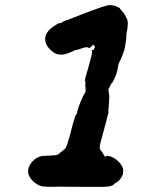

<svg xmlns="http://www.w3.org/2000/svg" viewBox="-20 -686 587 745"><path d="M459 -483 460 -484Q460 -484 460 -483ZM402 -666Q404 -666 410 -666Q429 -665 443 -655Q447 -653 446 -653Q445 -652 450 -647Q452 -645 452 -644.5Q452 -644 454 -642Q459 -638 463 -631Q474 -612 475 -605Q477 -596 475 -582Q474 -576 474 -572.5Q474 -569 472 -563Q470 -552 470 -542Q470 -536 469.5 -531.5Q469 -527 468 -524Q468 -519 466 -511Q464 -500 465 -503V-504V-503Q465 -502 462.5 -493Q460 -484 460 -485L458 -480Q453 -465 452 -464Q452 -464 449.5 -458Q447 -452 444 -447Q439 -438 438 -428Q436 -411 430 -395Q423 -377 417 -367Q416 -366 413.5 -363.5Q411 -361 406 -350L401 -340V-336Q401 -332 402.5 -324.5Q404 -317 404 -308Q404 -299 402 -273Q402 -268 401 -264.5Q400 -261 400.5 -257Q401 -253 401 -251Q401 -247 396 -231Q395 -227 394 -222Q393 -217 389.5 -205Q386 -193 384 -185Q382 -177 381.5 -175Q381 -173 378 -162Q372 -142 371 -137Q370 -133 368.5 -126Q367 -119 367 -114Q367 -107 372 -101Q375 -98 378 -93Q382 -85 384 -85Q385 -84 384 -83Q383 -82 385 -80.5Q387 -79 390 -79Q392 -79 394 -81L395 -82L400 -81Q423 -77 441 -58Q447 -52 450 -47Q456 -37 458 -31Q458 -28 458 -22Q458 -16 457 -11Q453 3 441 15Q436 20 432.5 21.5Q429 23 427.5 24Q426 25 425 26Q424 27 424 27.5Q424 28 422.5 29Q421 30 419 31.5Q417 33 415 34Q405 38 384 39Q377 39 299.5 39Q222 39 216.5 38.5Q211 38 209 38Q205 39 167 39Q151 38 144 37Q130 34 118 25Q101 13 94 -2Q92 -5 90.5 -10Q89 -15 89 -20Q89 -34 96 -46Q110 -70 136 -79Q145 -82 169 -82Q194 -83 200 -84.5Q206 -86 213 -93Q219 -98 224 -102Q233 -108 236 -114Q241 -123 253 -167Q256 -179 258 -187Q260 -195 262 -202Q265 -214 271 -233Q272 -238 274 -238Q277 -239 284 -268Q287 -278 288.5 -280Q290 -282 292 -289Q294 -296 295 -296.5Q296 -297 297 -300.5Q298 -304 298.5 -304.5Q299 -305 300 -308Q301 -311 302.5 -313.5Q304 -316 304.5 -316.5Q305 -317 307.5 -321.5Q310 -326 310 -326.5Q310 -327 310.5 -327Q311 -327 311 -327.5Q311 -328 311 -329Q313 -331 312 -341Q311 -354 311 -359Q312 -362 311.5 -362.5Q311 -363 311 -366Q312 -371 310 -372Q309 -373 309 -374Q310 -379 314 -394Q316 -399 320 -414Q328 -445 332 -458Q336 -473 337 -479Q338 -488 336 -491V-493L338 -492Q341 -491 342 -492Q345 -493 345 -496Q345 -500 347 -499Q348 -499 348 -501Q348 -503 347.5 -504.5Q347 -506 346.5 -506Q346 -506 346 -507Q347 -511 344 -512Q342 -513 336 -507Q332 -503 329.5 -501.5Q327 -500 326.5 -499.5Q326 -499 325 -500Q321 -503 314 -503Q308 -502 290 -496Q279 -492 274 -491.5Q269 -491 267 -490Q265 -487 253 -483Q247 -480 243 -479Q226 -473 213 -474Q201 -475 192 -480Q179 -488 168 -501Q159 -512 157 -523Q148 -554 184 -581Q194 -588 204 -594L212 -597L213 -596Q214 -595 215 -596Q219 -596 219 -599Q220 -600 227.5 -603.5Q235 -607 239.5 -608Q244 -609 252 -612.5Q260 -616 266 -618Q272 -620 276.5 -622Q281 -624 286.5 -626Q292 -628 300.5 -631.5Q309 -635 327.5 -641.5Q346 -648 350.5 -650Q355 -652 361.5 -654Q368 -656 376 -659Q384 -662 386 -662Q390 -662 390 -663Q390 -664 402 -666Z"/></svg>

Font: TT2020 Style B
Style: Italic
Weight: 400
Italic angle: -15°
Version: Version 0.2.000